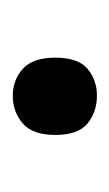

<svg xmlns="http://www.w3.org/2000/svg" viewBox="46 -208 175 308"><g transform="rotate(90 134.0 -53.5)"><path d="M72 -54Q72 -91 90 -106Q108 -121 133 -121Q159 -121 177.5 -106Q196 -91 196 -54Q196 -18 177.5 -2Q159 14 133 14Q108 14 90 -2Q72 -18 72 -54Z"/></g></svg>

Font: umalayalam15
Style: Book
Weight: 400
Designer: Jelle Bosma - Monotype Design Team
Foundry: Monotype Imaging Inc.
Version: Version 2.003